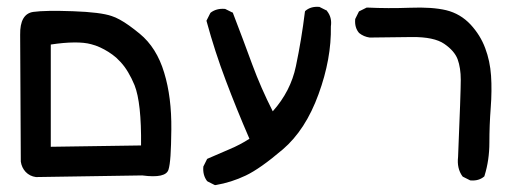

<svg xmlns="http://www.w3.org/2000/svg" viewBox="-20 -404 1540 563"><path d="M85.4 115.2Q67.4 112.8 55.2 100.1Q43.5 87.4 41 69.8V69.3L39.1 -301.8Q38.1 -363.3 77.6 -369.1Q112.8 -374 193.8 -371.1Q275.4 -368.2 307.6 -356.9Q318.4 -353.5 331.3 -346.4Q344.2 -339.4 358.6 -329.1Q373 -318.8 389.6 -305.2Q439.5 -264.2 461.4 -190.9Q483.4 -119.1 482.4 -24.4Q481.9 23.4 480 52.2Q478 81.1 474.1 93.3Q466.3 119.6 397 110.4L85.9 115.2ZM393.6 22.5Q395 -102.5 374.5 -154.3Q370.1 -164.6 365.5 -174.1Q360.8 -183.6 355.7 -192.1Q350.6 -200.7 345 -208.3Q339.4 -215.8 333.3 -222.4Q327.1 -229 320.8 -234.9Q310.1 -244.1 298.1 -251.7Q286.1 -259.3 273.4 -265.1Q260.7 -271 247.1 -274.4Q227.5 -279.8 197.5 -279.5Q167.5 -279.3 128.9 -273.4V26.4Z M608.9 138.2 589.4 128.4 587.9 127.4 586.9 126.5Q574.2 109.4 576.2 85.4V84.5L576.7 83.5L586.4 64L587.4 62L589.4 61Q620.6 47.4 653.8 33.2Q684.1 20.5 711.4 2.9Q673.3 -85 642.1 -168Q609.9 -252.9 585.9 -341.3L585.4 -343.3L586.4 -345.2L596.2 -364.7L597.2 -366.2L598.1 -367.2Q615.2 -379.9 639.2 -377.9H640.1L641.1 -377.4L660.6 -367.7L663.1 -366.7L663.6 -364.3Q692.9 -288.1 719.7 -214.8Q745.1 -146 779.8 -77.6Q832.5 -136.7 847.7 -210Q864.3 -289.1 874 -368.7L874.5 -371.1L876 -372.6Q891.6 -385.7 915.5 -383.8H916.5L917.5 -383.3L937 -373.5L938.5 -373L939 -371.6Q954.1 -352.5 950.2 -326.7Q952.1 -231.9 914.1 -127.9Q876 -22.9 809.1 34.2Q742.7 90.8 700.4 110.8Q658.2 130.9 612.3 138.7H610.4Z M1357.9 124.5 1338.4 114.7 1336.9 113.8 1335.9 112.8Q1319.3 89.8 1323.2 56.2Q1331.1 -133.8 1331.1 -169.9Q1331.1 -205.1 1321.8 -230.5Q1312.5 -254.9 1282.7 -275.4Q1252.9 -295.9 1188 -295.4Q1121.1 -294.9 1064.5 -293.9H1064Q1046.4 -296.4 1033.2 -307.1L1032.7 -307.6Q1019.5 -323.2 1021.5 -347.2V-348.1L1022 -349.1L1031.7 -368.7L1032.7 -370.6L1034.7 -371.6L1054.2 -381.3L1055.2 -381.8H1057.1Q1118.2 -378.9 1182.6 -381.3Q1247.6 -383.8 1288.6 -374Q1330.1 -363.8 1359.9 -332Q1388.7 -300.8 1402.8 -262.7Q1417 -225.1 1419.9 -182.1Q1421.4 -160.6 1421.1 -137Q1420.9 -113.3 1418.9 -87.4Q1415 -36.1 1415 14.2Q1415 65.4 1400.9 110.8L1400.4 112.8L1399.4 113.8Q1383.8 127 1359.9 125H1358.9Z"/></svg>

Font: NaikaiFont
Style: SemiBold
Weight: 600
Version: Version 1.89